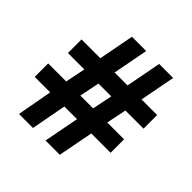

<svg xmlns="http://www.w3.org/2000/svg" viewBox="-186 -865 1018 1018"><g transform="rotate(45 323.0 -356.5)"><path d="M488 -412H624V-514H507L545 -713H440L402 -514H305L343 -713H236L198 -514H57V-412H180L157 -299H22V-198H138L102 0H207L244 -198H339L301 0H408L446 -198H591V-299H465ZM263 -299 286 -412H382L359 -299Z"/></g></svg>

Font: Noto Traditional Nushu
Style: Bold
Weight: 700
Designer: LIU Zhao
Foundry: LiuZhao Studio
Version: Version 2.003